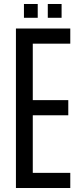

<svg xmlns="http://www.w3.org/2000/svg" viewBox="-20 -943 401 963"><path d="M59.9 0V-800H332.5V-724H144.4V-440.8H322.5V-364.8H144.4V-76H332.5V0ZM219.7 -853.8V-923H288.9V-853.8ZM100.1 -853.8V-923H169.2V-853.8Z"/></svg>

Font: Big Shoulders Text SC Thin
Style: Regular
Weight: 100
Designer: Patric King
Foundry: XO Type Co
Version: Version 2.002